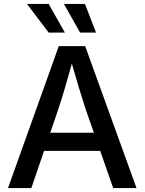

<svg xmlns="http://www.w3.org/2000/svg" viewBox="-20 -964 741 984"><path d="M21 0 281.2 -727.5H416.5L679.7 0H560.1L418.5 -405.8Q401.9 -456.1 382.1 -521.7Q362.3 -587.4 335.9 -680.7H360.4Q334.5 -586.9 314.9 -520.5Q295.4 -454.1 279.3 -405.8L140.6 0ZM163.1 -190.9V-283.7H538.1V-190.9ZM390.6 -796.9 307.6 -943.8H415.5L472.2 -796.9ZM229.5 -796.9 118.2 -943.8H229.5L312.5 -796.9Z"/></svg>

Font: Inter 18pt Medium
Style: Regular
Weight: 500
Designer: Rasmus Andersson
Foundry: rsms
Version: Version 4.001;git-66647c0bb